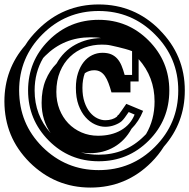

<svg xmlns="http://www.w3.org/2000/svg" viewBox="-68 -744 847 859"><path d="M185.1 -460Q200.2 -487.3 221.4 -508.5Q242.7 -529.8 268.6 -543.9Q294.4 -558.1 323.7 -565.7Q353 -573.2 384.3 -573.7Q373 -575.7 361.1 -576.4Q349.1 -577.1 336.9 -577.1Q217.3 -577.1 133.8 -493.7Q131.3 -491.2 129.4 -489Q127.4 -486.8 125 -484.4Q86.9 -419.9 86.9 -338.9Q86.9 -229 158.7 -148.4Q139.2 -176.3 128.7 -210.4Q118.2 -244.6 118.2 -284.2Q118.2 -341.8 136.2 -385.5Q154.3 -429.2 185.1 -460ZM461.9 -229.5Q467.3 -236.3 476.1 -249Q484.9 -261.7 497.1 -279.3L572.3 -248Q553.2 -200.7 520.5 -168Q491.2 -114.7 443.1 -86.7Q395 -58.6 334 -58.6Q323.7 -58.6 313.7 -59.6Q303.7 -60.5 293.9 -62Q332 -51.8 373.5 -51.8Q493.2 -51.8 576.7 -135.3L585.4 -144Q623.5 -208.5 623.5 -290Q623.5 -399.4 552.2 -479.5V-379.4H515.6V-330.6H430.7Q424.3 -354 417.2 -372.6Q410.2 -391.1 401.4 -403.8Q392.6 -416.5 380.9 -423.1Q369.1 -429.7 353.5 -429.7Q330.6 -429.7 311.5 -416.5Q300.8 -388.2 300.8 -351.1Q300.8 -314.5 310.1 -287.1Q319.3 -259.8 334.2 -241.7Q349.1 -223.6 367.4 -214.8Q385.7 -206.1 403.3 -206.1Q418.9 -206.1 432.6 -210.4Q446.3 -214.8 454.6 -221.7Q456.1 -223.6 457.5 -225.8Q459 -228 460.4 -230.5ZM336.9 95.2Q178.7 95.2 64.5 -17.6Q7.3 -75.2 -20.3 -142.6Q-47.9 -210 -48.3 -290Q-48.3 -434.1 44.9 -541.5Q56.2 -560.1 70.3 -577.1Q84.5 -594.2 101.1 -610.8Q214.4 -724.1 373.5 -724.1Q533.2 -724.1 646 -610.8H645.5Q759.3 -497.1 758.8 -338.9Q758.8 -194.8 665 -87.9Q641.1 -49.8 608.9 -17.6Q496.1 95.2 336.9 95.2ZM507.8 -242.7Q498 -228 490.2 -217.8Q482.4 -207.5 476.6 -202.1Q465.8 -192.4 445.6 -184.6Q425.3 -176.8 403.3 -176.8Q380.4 -176.8 356.9 -187.5Q333.5 -198.2 314.5 -219.7Q295.4 -241.2 283.4 -273.9Q271.5 -306.6 271.5 -351.1Q271.5 -388.2 281 -417.2Q290.5 -446.3 306.6 -466.6Q322.8 -486.8 344.5 -497.3Q366.2 -507.8 390.1 -507.8Q413.1 -507.8 429 -501.2Q444.8 -494.6 456.3 -481.9Q467.8 -469.2 475.6 -450.7Q483.4 -432.1 489.7 -408.7H522.9V-515.1Q509.3 -520.5 492.4 -525.1Q475.6 -529.8 460.9 -533.2Q446.3 -536.6 436.3 -538.8Q426.3 -541 426.3 -541Q417 -543 407.2 -543.7Q397.5 -544.4 387.7 -544.4Q347.2 -544.4 310.3 -530.8Q273.4 -517.1 245.4 -490.2Q217.3 -463.4 200.7 -423.8Q184.1 -384.3 184.1 -333Q184.1 -290.5 198.2 -254.6Q212.4 -218.8 237.3 -192.6Q262.2 -166.5 296.4 -151.6Q330.6 -136.7 370.6 -136.7Q430.7 -136.7 473.4 -161.4Q516.1 -186 534.2 -231.4ZM373.5 -22.5Q242.2 -22.5 149.9 -115.2Q57.6 -208.5 57.6 -338.9Q57.6 -470.7 149.9 -563Q242.2 -655.3 373.5 -655.3Q504.9 -655.3 597.2 -562.5Q689.5 -469.7 689.5 -338.9Q689.5 -207 597.2 -114.7Q504.9 -22.5 373.5 -22.5ZM373.5 17.1Q521 17.1 625 -86.9Q729.5 -191.4 729.5 -338.9Q730 -485.4 625 -590.3Q521 -694.8 373.5 -694.8Q226.1 -694.8 121.6 -590.3Q17.6 -486.3 17.6 -338.9Q18.1 -264.6 43.5 -202.4Q68.8 -140.1 121.6 -86.9Q226.6 17.1 373.5 17.1Z"/></svg>

Font: XB Kayhan Sayeh
Style: Regular
Weight: 700
Designer: Behnam
Foundry: Irmug
Version: Version 7.300 2009